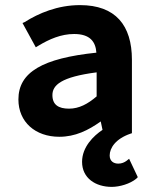

<svg xmlns="http://www.w3.org/2000/svg" viewBox="-20 -523 603 751"><path d="M358 -146C323 -116 289 -98 250 -98C209 -98 185 -113 185 -151C185 -190 219 -222 358 -240ZM374 -48 381 -15C346 8 301 52 301 110C301 174 354 208 417 208C448 208 489 196 513 176L519 170L485 98L475 106C467 112 456 117 443 117C425 117 409 108 409 85C409 56 432 20 490 0L496 -2V-289C496 -424 432 -503 293 -503C205 -503 131 -471 77 -437L68 -433L120 -338L130 -344C173 -370 219 -390 270 -390C332 -390 354 -360 357 -317C147 -295 52 -241 52 -134C52 -46 118 12 212 12C274 12 325 -13 374 -48Z"/></svg>

Font: Falling Sky
Style: SeBd
Weight: 600
Designer: Paul D. Hunt
Foundry: Adobe Systems Incorporated
Version: Version 1.02